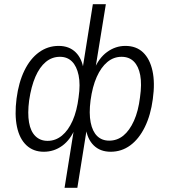

<svg xmlns="http://www.w3.org/2000/svg" viewBox="-20 -716 807 916"><path d="M288 180 334 -107H340Q317 -50 277.5 -21Q238 8 189 8Q139 8 106 -23Q73 -54 61 -111Q49 -168 59 -246Q69 -323 96.5 -379.5Q124 -436 166 -466.5Q208 -497 260 -497Q310 -497 341 -466.5Q372 -436 379 -382H373L423 -696H485L434 -382H428Q451 -439 491 -468Q531 -497 578 -497Q630 -497 662.5 -466Q695 -435 707.5 -378Q720 -321 709 -243Q699 -167 671 -110Q643 -53 601.5 -22.5Q560 8 508 8Q458 8 427 -22.5Q396 -53 389 -107H395L349 180ZM207 -44Q245 -44 275.5 -69Q306 -94 326.5 -140.5Q347 -187 355 -252Q364 -314 355 -357Q346 -400 323.5 -422.5Q301 -445 266 -445Q228 -445 198.5 -420.5Q169 -396 149 -350Q129 -304 119 -237Q111 -175 118.5 -132Q126 -89 149 -66.5Q172 -44 207 -44ZM501 -45Q539 -45 568.5 -69Q598 -93 619 -139.5Q640 -186 648 -252Q657 -315 649 -357.5Q641 -400 618.5 -422.5Q596 -445 560 -445Q522 -445 492 -420Q462 -395 441.5 -349Q421 -303 412 -237Q404 -175 412.5 -132Q421 -89 443.5 -67Q466 -45 501 -45Z"/></svg>

Font: Nunito Sans 10pt SemiCondensed Light
Style: Italic
Weight: 300
Width: 4
Italic angle: -9°
Designer: Vernon Adams
Foundry: Vernon Adams
Version: Version 3.101;gftools[0.9.27]